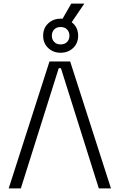

<svg xmlns="http://www.w3.org/2000/svg" viewBox="-20 -1039 668 1059"><path d="M367 -700 592 0H525L316 -663H304L95 0H28L253 -700ZM305 -901 373 -1019H445L365 -901ZM218 -842Q218 -884 246 -910Q274 -936 314 -936Q355 -936 383 -910Q411 -884 411 -842Q411 -800 383 -774Q355 -748 314 -748Q274 -748 246 -774Q218 -800 218 -842ZM363 -842Q363 -863 350 -876.5Q337 -890 314 -890Q292 -890 279 -876.5Q266 -863 266 -842Q266 -821 279 -807.5Q292 -794 314 -794Q337 -794 350 -807.5Q363 -821 363 -842Z"/></svg>

Font: Space 7353
Style: Regular
Weight: 400
Designer: Christine Claussen + Ruben Lyon  (Space 7353)
Version: Version 1.000;FEAKit 1.0